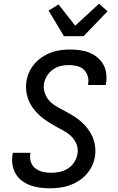

<svg xmlns="http://www.w3.org/2000/svg" viewBox="-20 -1011 640 1039"><path d="M250 8Q223 8 196 4.5Q169 1 144.5 -8Q120 -17 99 -32.5Q78 -48 65 -70.5Q52 -93 47.5 -120Q43 -147 48 -174L49 -184H145L144 -178Q140 -155 147.5 -133.5Q155 -112 172.5 -99Q190 -86 212 -81Q234 -76 258 -76Q280 -76 303.5 -81Q327 -86 347.5 -99Q368 -112 381.5 -133Q395 -154 399 -177Q404 -205 394.5 -229.5Q385 -254 367 -272Q349 -290 326 -302.5Q303 -315 280.5 -327.5Q258 -340 236.5 -354Q215 -368 196 -385Q177 -402 161.5 -422Q146 -442 136 -466Q126 -490 122.5 -516.5Q119 -543 123 -571Q127 -596 138 -620.5Q149 -645 167 -666Q185 -687 208.5 -702.5Q232 -718 257 -727Q282 -736 307.5 -739.5Q333 -743 359 -743Q386 -743 412.5 -739.5Q439 -736 462.5 -726.5Q486 -717 506 -701Q526 -685 538.5 -663Q551 -641 554.5 -614.5Q558 -588 554 -561L552 -551H456L457 -557Q461 -579 454.5 -600Q448 -621 432.5 -635Q417 -649 395.5 -654Q374 -659 351 -659Q330 -659 307.5 -653.5Q285 -648 266 -634.5Q247 -621 234.5 -600.5Q222 -580 218 -558Q214 -531 223 -506Q232 -481 249.5 -463Q267 -445 290 -432.5Q313 -420 336 -407.5Q359 -395 380.5 -381.5Q402 -368 421 -351Q440 -334 455.5 -313.5Q471 -293 481 -269.5Q491 -246 494.5 -219Q498 -192 494 -165Q490 -139 478 -113.5Q466 -88 447 -67Q428 -46 404 -31Q380 -16 355 -7.5Q330 1 303 4.5Q276 8 250 8ZM326 -815 243 -954 297 -987 387 -872 516 -991 562 -950 432 -815Z"/></svg>

Font: Iosevka Aile Medium Oblique
Style: Regular
Weight: 500
Italic angle: -9°
Designer: Belleve Invis
Foundry: Belleve Invis
Version: Version 31.1.0; ttfautohint (v1.8.4)